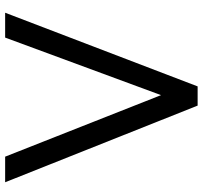

<svg xmlns="http://www.w3.org/2000/svg" viewBox="-41 -752 793 751"><g transform="rotate(-90 355.5 -376.5)"><path d="M317.9 0 18.1 -752.9H118.2L358.9 -143.1L584 -752.9H681.2L393.1 0Z"/></g></svg>

Font: Standard
Style: Regular
Weight: 400
Designer: Bryce Wilner
Version: Version 2.000;PS 2.0;hotconv 16.6.51;makeotf.lib2.5.65220 DE